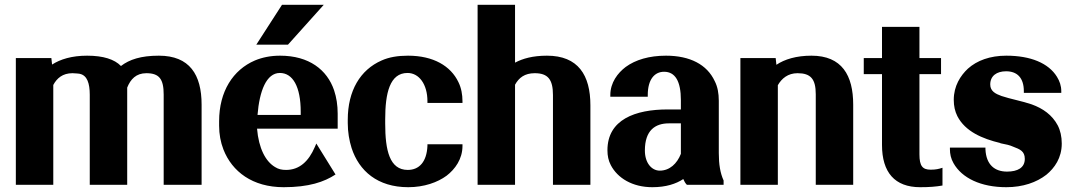

<svg xmlns="http://www.w3.org/2000/svg" viewBox="-20 -770 4472 800"><path d="M46 0H202V-416C217 -444 241 -465 282 -465C288 -465 314 -463 314 -462C343 -455 354 -423 354 -375V0H510V-405C524 -440 547 -465 590 -465C644 -465 662 -440 662 -376V0H820V-334C820 -459 770 -538 642 -538C567 -538 519 -522 484 -495C457 -523 410 -538 343 -538C279 -538 231 -523 197 -501L194 -528H46Z M893 -246C893 -211 899 -178 911 -147C947 -55 1032 10 1162 10C1267 10 1331 -12 1378 -43L1298 -172L1292 -158C1266 -97 1227 -62 1172 -62C1154 -62 1140 -65 1126 -74C1087 -97 1058 -151 1051 -234H1387V-296C1387 -332 1382 -364 1372 -394C1343 -479 1268 -538 1147 -538C1108 -538 1073 -531 1042 -518C951 -479 893 -389 893 -265ZM1048 -584H1180L1329 -750H1155ZM1053 -291C1061 -391 1090 -466 1146 -466C1200 -466 1233 -409 1233 -304V-291Z M1429 -257C1429 -220 1435 -185 1445 -153C1476 -58 1553 10 1681 10C1747 10 1803 -10 1841 -38C1876 -65 1907 -107 1907 -162V-169H1761V-162C1758 -96 1727 -62 1679 -62C1603 -62 1585 -144 1585 -255V-273C1585 -382 1604 -466 1678 -466C1726 -466 1761 -419 1761 -348V-341H1907V-348C1907 -376 1902 -404 1890 -428C1858 -495 1786 -538 1680 -538C1638 -538 1601 -532 1570 -518C1481 -479 1429 -392 1429 -271Z M1970 0H2126V-417C2142 -446 2166 -465 2208 -465C2263 -465 2284 -439 2284 -374V0H2440V-331C2440 -457 2389 -538 2259 -538C2200 -538 2158 -526 2126 -509V-750H1970Z M2511 -144C2511 -121 2515 -101 2525 -82C2553 -28 2615 10 2698 10C2755 10 2797 -4 2827 -24C2831 -15 2835 -7 2842 0H2995V-18C2981 -49 2975 -85 2975 -132V-350C2975 -381 2970 -409 2958 -432C2926 -501 2855 -538 2755 -538C2685 -538 2628 -521 2587 -491C2554 -466 2523 -426 2523 -374V-367H2679V-374C2679 -440 2708 -471 2747 -471C2793 -471 2817 -432 2817 -353V-314H2762C2627 -314 2511 -272 2511 -144ZM2667 -143C2667 -227 2710 -256 2767 -256H2817V-129C2801 -88 2770 -59 2729 -59C2696 -59 2667 -90 2667 -143Z M3065 0H3221V-415C3237 -443 3263 -465 3303 -465C3358 -465 3379 -441 3379 -377V0H3535V-334C3535 -456 3488 -538 3361 -538C3298 -538 3249 -523 3215 -500L3212 -528H3065Z M3579 -461H3655V-166C3655 -52 3708 10 3814 10C3851 10 3879 8 3907 3V-71C3892 -66 3879 -63 3858 -63C3824 -63 3811 -78 3811 -127V-461H3901V-528H3811V-658H3655V-528H3579Z M3938 -148C3938 -129 3942 -109 3953 -90C3988 -28 4067 10 4173 10C4242 10 4299 -10 4340 -42C4374 -70 4404 -112 4404 -172C4404 -201 4398 -227 4387 -248C4364 -291 4326 -318 4279 -335C4242 -348 4188 -358 4153 -370C4128 -379 4106 -390 4106 -418C4106 -454 4133 -473 4172 -473C4218 -473 4246 -446 4246 -390V-383H4402V-390C4402 -413 4395 -432 4384 -450C4349 -507 4274 -538 4173 -538C4105 -538 4051 -518 4013 -484C3982 -455 3954 -412 3954 -354C3954 -328 3959 -306 3969 -286C4002 -222 4073 -192 4148 -174V-173H4149C4171 -169 4188 -165 4201 -159C4230 -148 4250 -140 4250 -108C4250 -71 4220 -55 4176 -55C4125 -55 4089 -83 4086 -148V-155H3938Z"/></svg>

Font: Aerodynamic
Style: Bd
Weight: 500
Designer: Google
Version: Version 2.000980; 2014